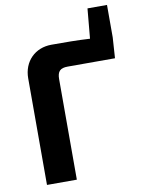

<svg xmlns="http://www.w3.org/2000/svg" viewBox="-92 -905 722 969"><g transform="rotate(-10 269.0 -421.0)"><path d="M525 -676V-842H425L411 -689C347 -693 278 -693 214 -693C130 -693 69 -633 69 -546V0H222V-515C222 -555 237 -570 276 -570H518Z"/></g></svg>

Font: SnT
Style: Bold
Weight: 700
Designer: Natanael Gama
Version: Version 1.001;PS 001.001;hotconv 1.0.70;makeotf.lib2.5.58329